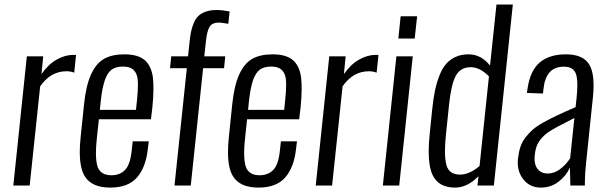

<svg xmlns="http://www.w3.org/2000/svg" viewBox="-20 -830 2705 859"><path d="M39.6 0 100.1 -578.1H173.3L165.5 -498.5Q196.3 -542.5 233.9 -563.5Q271.5 -584.5 307.6 -584.5Q315.9 -584.5 320.3 -584L312 -504.9Q296.4 -511.2 277.3 -511.2Q206.5 -511.2 159.7 -443.8L112.8 0Z M473.1 9.3Q390.1 9.3 358.9 -42Q336.9 -78.1 336.9 -149.9Q336.9 -180.7 340.8 -217.3L356 -363.3Q364.7 -447.8 387.5 -497.3Q410.2 -546.9 445.8 -566.9Q481.4 -586.9 536.6 -586.9Q596.7 -586.9 627 -561.3Q657.2 -535.6 664.1 -482.9Q666.5 -460.4 666.5 -432.6Q666.5 -395 661.6 -348.6L655.3 -296.4H422.4L413.1 -210Q409.2 -173.3 409.2 -145.5Q409.2 -105 417 -83Q430.7 -45.9 478.5 -45.9Q516.6 -45.9 539.8 -70.1Q563 -94.2 569.3 -157.7L573.7 -197.8H645.5L641.6 -165.5Q632.8 -81.5 593 -36.1Q553.2 9.3 473.1 9.3ZM426.8 -338.4H588.4L593.3 -386.2Q597.2 -425.3 597.2 -454.6Q597.2 -459.5 596.7 -463.9Q596.2 -496.6 580.1 -514.4Q564 -532.2 530.3 -532.2Q499 -532.2 480.2 -519Q461.4 -505.9 449.5 -472.4Q437.5 -439 430.7 -377.4Z M760.7 0 815.9 -524.9H740.7L746.1 -578.1H821.3L827.6 -638.2Q830.6 -667.5 834.5 -687Q838.4 -706.5 846.7 -726.6Q855 -746.6 867.4 -758.5Q879.9 -770.5 900.4 -777.8Q920.9 -785.2 948.7 -785.2Q974.6 -785.2 1007.3 -778.8L1001.5 -723.6Q967.8 -729 960.4 -729Q929.2 -729 917.7 -710.2Q906.2 -691.4 901.4 -646L894 -578.1H987.8L982.4 -524.9H888.7L833.5 0Z M1136.2 9.3Q1053.2 9.3 1022 -42Q1000 -78.1 1000 -149.9Q1000 -180.7 1003.9 -217.3L1019 -363.3Q1027.8 -447.8 1050.5 -497.3Q1073.2 -546.9 1108.9 -566.9Q1144.5 -586.9 1199.7 -586.9Q1259.8 -586.9 1290 -561.3Q1320.3 -535.6 1327.1 -482.9Q1329.6 -460.4 1329.6 -432.6Q1329.6 -395 1324.7 -348.6L1318.4 -296.4H1085.4L1076.2 -210Q1072.3 -173.3 1072.3 -145.5Q1072.3 -105 1080.1 -83Q1093.8 -45.9 1141.6 -45.9Q1179.7 -45.9 1202.9 -70.1Q1226.1 -94.2 1232.4 -157.7L1236.8 -197.8H1308.6L1304.7 -165.5Q1295.9 -81.5 1256.1 -36.1Q1216.3 9.3 1136.2 9.3ZM1089.8 -338.4H1251.5L1256.3 -386.2Q1260.3 -425.3 1260.3 -454.6Q1260.3 -459.5 1259.8 -463.9Q1259.3 -496.6 1243.2 -514.4Q1227.1 -532.2 1193.4 -532.2Q1162.1 -532.2 1143.3 -519Q1124.5 -505.9 1112.5 -472.4Q1100.6 -439 1093.8 -377.4Z M1392.6 0 1453.1 -578.1H1526.4L1518.6 -498.5Q1549.3 -542.5 1586.9 -563.5Q1624.5 -584.5 1660.6 -584.5Q1668.9 -584.5 1673.3 -584L1665 -504.9Q1649.4 -511.2 1630.4 -511.2Q1559.6 -511.2 1512.7 -443.8L1465.8 0Z M1692.9 0 1753.4 -578.1H1826.7L1766.1 0ZM1762.2 -657.7 1772.5 -757.3H1846.2L1835.4 -657.7Z M2016.6 9.3Q1941.9 9.3 1915.5 -46.9Q1897.9 -84 1897.9 -152.8Q1897.9 -189 1902.8 -233.4L1913.6 -340.3Q1918.5 -388.2 1926 -424.3Q1933.6 -460.4 1946 -492.2Q1958.5 -523.9 1975.8 -543.9Q1993.2 -564 2018.3 -575.4Q2043.5 -586.9 2076.2 -586.9Q2132.8 -586.9 2172.4 -536.6L2201.2 -809.6H2274.4L2189.5 0H2116.2L2120.6 -41.5Q2071.3 8.8 2016.6 9.3ZM2037.6 -48.8Q2080.1 -48.8 2125.5 -87.4L2167.5 -488.3Q2127.4 -529.3 2085.9 -529.3Q2039.6 -529.3 2019 -490.5Q1998.5 -451.7 1989.3 -363.8L1975.1 -227.5Q1970.7 -185.1 1970.7 -153.3Q1970.7 -113.8 1977.5 -90.8Q1989.7 -48.8 2037.6 -48.8Z M2400.4 9.3Q2349.6 9.3 2320.8 -28.3Q2296.4 -59.6 2296.4 -103.5Q2296.4 -111.8 2297.4 -120.6Q2300.8 -149.4 2308.1 -172.1Q2315.4 -194.8 2330.8 -214.8Q2346.2 -234.9 2363.8 -250.2Q2381.3 -265.6 2412.6 -283Q2443.8 -300.3 2474.9 -314.9Q2505.9 -329.6 2555.2 -350.6L2559.6 -392.1Q2563 -424.8 2563 -449.2Q2563 -483.9 2555.7 -502Q2543.9 -531.7 2502.4 -531.7Q2421.9 -531.7 2411.6 -432.6L2409.2 -411.6L2337.4 -414.1Q2337.9 -418 2339.8 -431.6Q2351.6 -513.7 2394.5 -550.3Q2437.5 -586.9 2512.2 -586.9Q2588.4 -586.9 2616.2 -541.5Q2635.7 -508.8 2635.7 -447.8Q2635.7 -423.8 2632.8 -396L2603.5 -114.7Q2596.7 -54.2 2596.7 -10.7Q2596.7 -5.4 2596.7 0H2531.7Q2529.8 -59.1 2529.8 -80.1Q2512.2 -42 2478 -16.4Q2443.8 9.3 2400.4 9.3ZM2430.7 -53.7Q2460.4 -53.7 2486.8 -74Q2513.2 -94.2 2530.8 -122.1L2549.8 -302.2Q2461.4 -257.8 2435.5 -240.2Q2391.6 -210 2378.9 -169.9Q2374.5 -155.3 2372.6 -137.7Q2371.6 -128.9 2371.6 -121.1Q2371.6 -90.8 2384.8 -74.2Q2401.9 -53.7 2430.7 -53.7Z"/></svg>

Font: Oswald
Style: Light
Weight: 300
Designer: Vernon Adams
Foundry: Vernon Adams
Version: 3.0; ttfautohint (v0.95.6-bc232) -l 8 -r 50 -G 200 -x 0 -w "